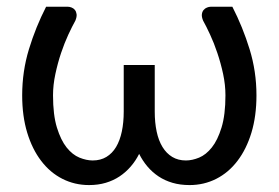

<svg xmlns="http://www.w3.org/2000/svg" viewBox="-20 -526 804 554"><path d="M650.5 -506.5Q680.5 -448 700.2 -384Q720 -320 720 -251Q720 -191 705.5 -143.2Q691 -95.5 665.2 -61.8Q639.5 -28 604 -10Q568.5 8 527 8Q500 8 477.8 1.5Q455.5 -5 437.5 -17Q419.5 -29 405.5 -45.5Q391.5 -62 381.5 -82Q371.5 -62 357.2 -45.5Q343 -29 325 -17Q307 -5 285 1.5Q263 8 237 8Q195.5 8 160 -10Q124.5 -28 98.8 -61.8Q73 -95.5 58.5 -143.2Q44 -191 44 -251Q44 -320 63.5 -384Q83 -448 113 -506.5H176.5Q181 -506.5 186.8 -504.2Q192.5 -502 196.2 -497.2Q200 -492.5 201 -485Q202 -477.5 197.5 -466.5Q188.5 -450.5 177.2 -426.2Q166 -402 156.2 -373Q146.5 -344 139.8 -312.5Q133 -281 133 -251Q133 -194.5 144.2 -158Q155.5 -121.5 172.2 -100.5Q189 -79.5 209.2 -71.2Q229.5 -63 247.5 -63Q270 -63 287 -73.2Q304 -83.5 315 -102Q326 -120.5 331.5 -146.5Q337 -172.5 337 -204V-338.5H426.5V-204Q426.5 -172.5 432 -146.5Q437.5 -120.5 448.8 -102Q460 -83.5 477 -73.2Q494 -63 516.5 -63Q534.5 -63 554.5 -71.2Q574.5 -79.5 591.2 -100.5Q608 -121.5 619.2 -158Q630.5 -194.5 630.5 -251Q630.5 -281 623.8 -312.5Q617 -344 607.2 -373Q597.5 -402 586.2 -426.2Q575 -450.5 566 -466.5Q561.5 -477.5 562.5 -485Q563.5 -492.5 567.5 -497.2Q571.5 -502 577.2 -504.2Q583 -506.5 587.5 -506.5Z"/></svg>

Font: Lato 2
Style: Regular
Weight: 400
Designer: Lukasz Dziedzic with Adam Twardoch and Botio Nikoltchev
Foundry: tyPoland Lukasz Dziedzic
Version: Version 2.015; 2015-08-06; http://www.latofonts.com/